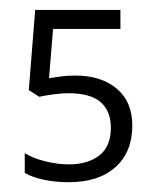

<svg xmlns="http://www.w3.org/2000/svg" viewBox="-20 -369 319 394"><path d="M134.3 -213.9Q188 -213.9 219.7 -187Q251.5 -160.2 251.5 -111.3Q251.5 -57.1 217 -26.1Q182.6 4.9 121.1 4.9Q94.2 4.9 70.6 0Q46.9 -4.9 30.8 -14.2V-54.7Q48.3 -43.9 73.5 -37.8Q98.6 -31.7 121.6 -31.7Q160.2 -31.7 183.8 -50Q207.5 -68.4 207.5 -106.9Q207.5 -141.1 186.5 -159.4Q165.5 -177.7 120.1 -177.7Q106.4 -177.7 88.9 -175.3Q71.3 -172.9 60.5 -170.4L39.1 -184.1L52.2 -348.6H227.1V-309.6H88.9L80.6 -208.5Q88.9 -210 103 -211.9Q117.2 -213.9 134.3 -213.9Z"/></svg>

Font: NotoSansOldHungarianUI
Style: Regular
Weight: 400
Designer: Monotype Design Team
Foundry: Monotype Imaging Inc.
Version: Version 1001.000; ttfautohint (v1.8.4.7-5d5b)